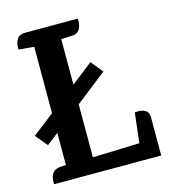

<svg xmlns="http://www.w3.org/2000/svg" viewBox="-104 -770 766 855"><g transform="rotate(-15 279.5 -342.5)"><path d="M534 -177V0H40V-8Q40 -63 84 -67L113 -69V-217L59 -175L13 -230L113 -308V-614L43 -620Q40 -626 44 -647Q53 -685 88 -685H333V-676Q333 -637 310 -623Q301 -618 289 -618L240 -616H238V-406L337 -483L382 -428L238 -315V-71L454 -78L470 -216Q534 -222 534 -177Z"/></g></svg>

Font: Karma
Style: Bold
Weight: 700
Designer: Joana Correia
Foundry: Indian Type Foundry
Version: Version 1.202;PS 1.0;hotconv 1.0.78;makeotf.lib2.5.61930; tt